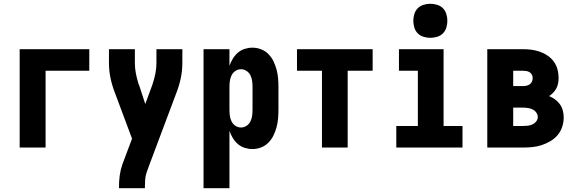

<svg xmlns="http://www.w3.org/2000/svg" viewBox="-20 -780 3040 1015"><path d="M84 0V-520H452V-406H221V0Z M746 215H609V208Q609 177 613 147Q617 117 627 89L678 -47L588 -288Q573 -326 564.5 -366Q556 -406 556 -447V-520H693V-447Q693 -420 698 -393.5Q703 -367 711 -341Q712 -339 712.5 -337Q713 -335 714 -333V-332Q715 -331 715.5 -329Q716 -327 717 -325L748 -230L784 -328Q785 -330 785.5 -332Q786 -334 787 -336V-337Q796 -364 801.5 -391.5Q807 -419 807 -447V-520H944V-447Q944 -406 935.5 -366Q927 -326 912 -288L766 101L756 129Q749 148 747.5 168Q746 188 746 208Z M1056 215V-520H1193V-432Q1200 -452 1211 -470Q1222 -488 1237.5 -501.5Q1253 -515 1273.5 -521.5Q1294 -528 1314 -528Q1338 -528 1360 -519.5Q1382 -511 1398.5 -494.5Q1415 -478 1425.5 -456.5Q1436 -435 1442 -412.5Q1448 -390 1450 -366.5Q1452 -343 1452 -320V-200Q1452 -177 1450 -153.5Q1448 -130 1442 -107.5Q1436 -85 1425.5 -63.5Q1415 -42 1398.5 -25.5Q1382 -9 1360 -0.5Q1338 8 1314 8Q1294 8 1273.5 1.5Q1253 -5 1237.5 -18.5Q1222 -32 1211 -50Q1200 -68 1193 -88V215ZM1254 -106Q1270 -106 1283.5 -115Q1297 -124 1304 -138.5Q1311 -153 1313 -168.5Q1315 -184 1315 -200V-320Q1315 -336 1313 -351.5Q1311 -367 1304 -381.5Q1297 -396 1283.5 -405Q1270 -414 1254 -414Q1238 -414 1224.5 -405Q1211 -396 1204 -381.5Q1197 -367 1195 -351.5Q1193 -336 1193 -320V-200Q1193 -184 1195 -168.5Q1197 -153 1204 -138.5Q1211 -124 1224.5 -115Q1238 -106 1254 -106Z M1682 0V-406H1550V-520H1950V-406H1818V0Z M2075 0V-114H2189V-406H2089V-520H2325V-114H2425V0ZM2255 -580Q2237 -580 2219 -585.5Q2201 -591 2188.5 -603.5Q2176 -616 2170.5 -634Q2165 -652 2165 -670Q2165 -688 2170.5 -706Q2176 -724 2188.5 -736.5Q2201 -749 2219 -754.5Q2237 -760 2255 -760Q2273 -760 2291 -754.5Q2309 -749 2321.5 -736.5Q2334 -724 2339.5 -706Q2345 -688 2345 -670Q2345 -652 2339.5 -634Q2334 -616 2321.5 -603.5Q2309 -591 2291 -585.5Q2273 -580 2255 -580Z M2556 0V-520H2745Q2768 -520 2790.5 -517Q2813 -514 2834.5 -506.5Q2856 -499 2875 -486Q2894 -473 2907.5 -454.5Q2921 -436 2927 -414Q2933 -392 2933 -369Q2933 -355 2930.5 -340.5Q2928 -326 2921.5 -313.5Q2915 -301 2905 -290.5Q2895 -280 2883 -272Q2900 -265 2915 -254Q2930 -243 2940.5 -228Q2951 -213 2955.5 -195Q2960 -177 2960 -159Q2960 -134 2952 -109.5Q2944 -85 2928 -66Q2912 -47 2890 -34Q2868 -21 2844 -13Q2820 -5 2795 -2.5Q2770 0 2745 0ZM2693 -325H2745Q2754 -325 2763.5 -327Q2773 -329 2780.5 -334.5Q2788 -340 2792 -348.5Q2796 -357 2796 -367Q2796 -376 2792 -384.5Q2788 -393 2780 -398Q2772 -403 2763 -404.5Q2754 -406 2745 -406H2693ZM2693 -114H2745Q2758 -114 2770.5 -115.5Q2783 -117 2795 -122.5Q2807 -128 2815 -138.5Q2823 -149 2823 -161Q2823 -174 2815 -185Q2807 -196 2795.5 -201.5Q2784 -207 2771 -209Q2758 -211 2745 -211H2693Z"/></svg>

Font: Iosevka Term Curly Heavy
Style: Regular
Weight: 900
Designer: Belleve Invis
Foundry: Belleve Invis
Version: Version 32.3.0